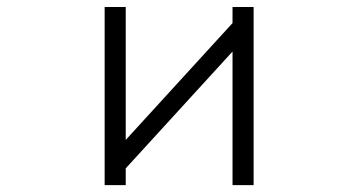

<svg xmlns="http://www.w3.org/2000/svg" viewBox="-20 -539 1040 560"><path d="M658.2 -518.6V-471.7L346.7 -130.9V-518.6H285.2V1H346.7V-47.9L658.2 -388.7V1H719.7V-518.6Z"/></svg>

Font: DotumChe
Style: Regular
Weight: 400
Monospace: yes
Version: Version 2.21